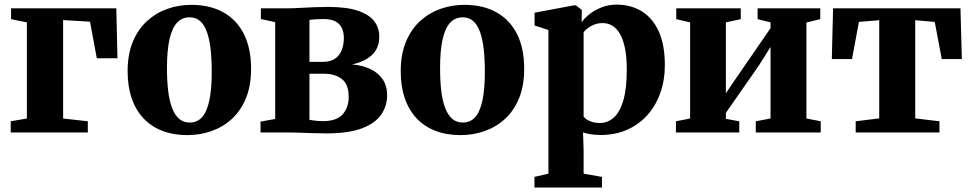

<svg xmlns="http://www.w3.org/2000/svg" viewBox="-20 -574 4208 832"><path d="M26.5 0V-48.5L96.5 -60.5V-477L28 -491V-538H484L489 -321.5H399.5L370 -480L253.5 -487V-60.5L360.5 -48.5V0Z M533 -265Q533 -338.5 555.5 -392.8Q578 -447 616.8 -482.5Q655.5 -518 705 -535.5Q754.5 -553 808.5 -553Q890.5 -553 948.5 -520.2Q1006.5 -487.5 1037.2 -425.8Q1068 -364 1068 -276.5Q1068 -202 1045.5 -147.8Q1023 -93.5 984.2 -58.2Q945.5 -23 896 -5.8Q846.5 11.5 792 11.5Q731.5 11.5 683.5 -7Q635.5 -25.5 602 -61Q568.5 -96.5 550.8 -148Q533 -199.5 533 -265ZM802.5 -43Q834.5 -43 855.5 -66.2Q876.5 -89.5 887 -138.2Q897.5 -187 897.5 -263Q897.5 -318 892.5 -361.5Q887.5 -405 876.5 -435.8Q865.5 -466.5 847 -482.8Q828.5 -499 801.5 -499Q769 -499 747.2 -475.8Q725.5 -452.5 714.5 -403.8Q703.5 -355 703.5 -278Q703.5 -223.5 708.8 -180Q714 -136.5 725.8 -105.8Q737.5 -75 756.2 -59Q775 -43 802.5 -43Z M1395 4Q1367.5 4 1337.2 3Q1307 2 1278.8 1Q1250.5 0 1228.5 0H1109V-47L1172.5 -58.5V-478L1110.5 -491.5V-538H1231Q1251 -538 1280.5 -539.8Q1310 -541.5 1342 -542.8Q1374 -544 1400 -544Q1483 -544 1531.8 -527.2Q1580.5 -510.5 1602 -481.8Q1623.5 -453 1623.5 -416Q1623.5 -364.5 1591 -335Q1558.5 -305.5 1505 -295Q1550 -291 1584 -275.2Q1618 -259.5 1637.8 -231Q1657.5 -202.5 1657.5 -161Q1657.5 -114.5 1631.8 -77.2Q1606 -40 1548.5 -18Q1491 4 1395 4ZM1379.5 -49Q1437.5 -49 1464.2 -78Q1491 -107 1491 -154Q1491 -209 1461 -231.8Q1431 -254.5 1384 -254.5H1321V-55Q1327 -53.5 1336.2 -52.2Q1345.5 -51 1356.8 -50Q1368 -49 1379.5 -49ZM1321 -306H1379.5Q1412.5 -306 1432.5 -320.2Q1452.5 -334.5 1461.2 -357.8Q1470 -381 1470 -409Q1470 -434.5 1461.2 -453Q1452.5 -471.5 1433 -481.5Q1413.5 -491.5 1381.5 -491.5Q1365 -491.5 1349.8 -490.5Q1334.5 -489.5 1321 -488Z M1716.5 -265Q1716.5 -338.5 1739 -392.8Q1761.5 -447 1800.2 -482.5Q1839 -518 1888.5 -535.5Q1938 -553 1992 -553Q2074 -553 2132 -520.2Q2190 -487.5 2220.8 -425.8Q2251.5 -364 2251.5 -276.5Q2251.5 -202 2229 -147.8Q2206.5 -93.5 2167.8 -58.2Q2129 -23 2079.5 -5.8Q2030 11.5 1975.5 11.5Q1915 11.5 1867 -7Q1819 -25.5 1785.5 -61Q1752 -96.5 1734.2 -148Q1716.5 -199.5 1716.5 -265ZM1986 -43Q2018 -43 2039 -66.2Q2060 -89.5 2070.5 -138.2Q2081 -187 2081 -263Q2081 -318 2076 -361.5Q2071 -405 2060 -435.8Q2049 -466.5 2030.5 -482.8Q2012 -499 1985 -499Q1952.5 -499 1930.8 -475.8Q1909 -452.5 1898 -403.8Q1887 -355 1887 -278Q1887 -223.5 1892.2 -180Q1897.5 -136.5 1909.2 -105.8Q1921 -75 1939.8 -59Q1958.5 -43 1986 -43Z M2296 238.5V192.5L2356.5 178.5V-444L2296.5 -463.5V-519L2467.5 -551H2475.5L2501 -531L2500.5 -477.5Q2511.5 -494 2533.5 -511.8Q2555.5 -529.5 2586 -541.8Q2616.5 -554 2651.5 -554Q2712.5 -554 2759.8 -525.8Q2807 -497.5 2834 -439.2Q2861 -381 2861 -291Q2861 -227 2841.5 -171.8Q2822 -116.5 2785.5 -75.5Q2749 -34.5 2697.5 -11.8Q2646 11 2581.5 11Q2560 11 2538.8 7.5Q2517.5 4 2506.5 0L2509 76V178.5L2588.5 192.5V238.5ZM2579 -41Q2613.5 -41 2640 -64.8Q2666.5 -88.5 2681.2 -139.2Q2696 -190 2696 -272Q2696 -327.5 2688 -366Q2680 -404.5 2665.8 -428.2Q2651.5 -452 2632.8 -463Q2614 -474 2592 -474Q2571.5 -474 2555 -467.5Q2538.5 -461 2527 -452Q2515.5 -443 2509 -434.5V-69Q2516.5 -57.5 2536 -49.2Q2555.5 -41 2579 -41Z M2909 0V-48.5L2970.5 -60.5V-477L2910.5 -491V-538H3190V-491L3125.5 -477V-170L3176.5 -245L3319 -452V-477L3263 -491V-538H3534.5V-491L3474.5 -476.5V-60.5L3536.5 -48.5V0H3255V-48.5L3319 -60.5V-370.5L3268 -289.5L3125.5 -85V-59L3183.5 -48.5V0Z M3688 0V-48.5L3790 -61V-486.5L3702 -479L3672 -318H3584.5L3590 -538H4142L4148 -318H4061L4030.5 -479L3946 -486.5V-61L4051 -48.5V0Z"/></svg>

Font: Merriweather 60pt ExtraBold
Style: Regular
Weight: 800
Version: Version 2.100